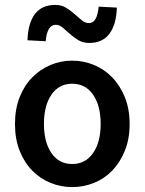

<svg xmlns="http://www.w3.org/2000/svg" viewBox="-20 -750 589 782"><path d="M274 12Q228 12 186 -5Q144 -22 111.5 -55Q79 -88 60 -136Q41 -184 41 -245Q41 -306 60 -354Q79 -402 111.5 -435Q144 -468 186 -485.5Q228 -503 274 -503Q320 -503 362.5 -485.5Q405 -468 437 -435Q469 -402 488.5 -354Q508 -306 508 -245Q508 -184 488.5 -136Q469 -88 437 -55Q405 -22 362.5 -5Q320 12 274 12ZM274 -82Q328 -82 359 -126.5Q390 -171 390 -245Q390 -320 359 -364.5Q328 -409 274 -409Q220 -409 189.5 -364.5Q159 -320 159 -245Q159 -171 189.5 -126.5Q220 -82 274 -82ZM343 -575Q318 -575 299 -586.5Q280 -598 264.5 -612Q249 -626 235.5 -637.5Q222 -649 207 -649Q172 -649 166 -582L92 -586Q94 -655 122 -692.5Q150 -730 205 -730Q230 -730 249 -718.5Q268 -707 283.5 -693Q299 -679 313 -667.5Q327 -656 342 -656Q360 -656 369.5 -673.5Q379 -691 382 -723L456 -719Q454 -651 426 -613Q398 -575 343 -575Z"/></svg>

Font: CV Source Sans Light
Style: Bold
Weight: 600
Designer: Paul D. Hunt
Foundry: Adobe Systems Incorporated
Version: Version 3.001